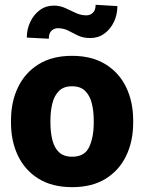

<svg xmlns="http://www.w3.org/2000/svg" viewBox="-20 -771 602 801"><path d="M25.9 -258.8V-269Q25.9 -346.2 55.2 -407Q84.5 -467.8 141.1 -502.9Q197.8 -538.1 280.3 -538.1Q363.3 -538.1 420.2 -502.9Q477.1 -467.8 506.3 -407Q535.6 -346.2 535.6 -269V-258.8Q535.6 -181.6 506.3 -120.8Q477.1 -60.1 420.4 -25.1Q363.8 9.8 281.2 9.8Q198.2 9.8 141.4 -25.1Q84.5 -60.1 55.2 -120.8Q25.9 -181.6 25.9 -258.8ZM190.4 -269V-258.8Q190.4 -219.2 198.5 -187Q206.5 -154.8 226.1 -136Q245.6 -117.2 281.2 -117.2Q333.5 -117.2 352.3 -158.2Q371.1 -199.2 371.1 -258.8V-269Q371.1 -307.6 363 -339.8Q355 -372.1 335.4 -391.6Q315.9 -411.1 280.3 -411.1Q245.6 -411.1 226.1 -391.6Q206.5 -372.1 198.5 -339.8Q190.4 -307.6 190.4 -269ZM378.9 -751 469.7 -745.6Q469.7 -710 455.3 -679.7Q440.9 -649.4 415.5 -630.9Q390.1 -612.3 356.9 -612.3Q326.7 -612.3 305.4 -622.6Q284.2 -632.8 264.9 -643.1Q245.6 -653.3 220.7 -653.3Q205.6 -653.3 194.6 -642.6Q183.6 -631.8 183.6 -609.4L91.8 -614.3Q91.8 -648.9 106.2 -679.4Q120.6 -710 146 -728.8Q171.4 -747.6 204.6 -747.6Q230 -747.6 252 -737.5Q273.9 -727.5 295.4 -717.3Q316.9 -707 340.3 -707Q356 -707 367.4 -717.8Q378.9 -728.5 378.9 -751Z"/></svg>

Font: Vazirmatn RD UI Black
Style: Regular
Weight: 900
Designer: Saber Rastikerdar
Foundry: Saber Rastikerdar
Version: Version 33.003